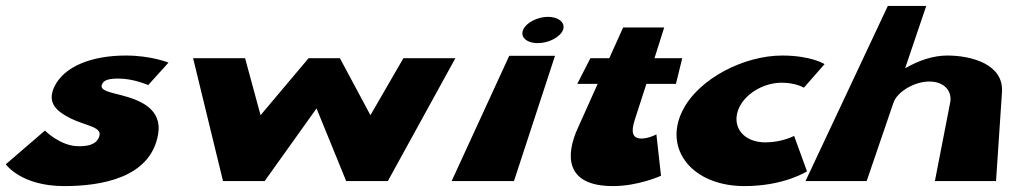

<svg xmlns="http://www.w3.org/2000/svg" viewBox="-49 -613 3422 650"><path d="M377 -425C261 -425 167.4 -388 134.8 -319C108.1 -262 146.8 -234 190.4 -212C240.6 -187 297.2 -184 287.3 -152C277.5 -121 244.1 -118 217.1 -118C155.1 -118 103.2 -171 103.2 -171L-29.3 -57C-29.3 -57 21.4 17 168.4 17C292.4 17 460.5 -10 486.2 -158C501.6 -246 422.1 -275 360.5 -291C321.1 -301 289 -307 295.9 -326C301.3 -342 318.1 -347 353.1 -347C403.1 -347 452.7 -325 452.7 -325L521.4 -401C521.4 -401 463 -425 377 -425Z M847 0 1022.6 -246 1123 0H1264L1492.7 -416H1316.7L1205.1 -223L1101.7 -416H995.7L833.1 -223L780.7 -416H604.7L706 0Z M1480 0H1691L1829.9 -424H1674.9ZM1722.5 -513C1710.7 -488 1733.5 -467 1771.5 -467C1809.5 -467 1848.7 -488 1857.5 -513C1865.2 -537 1841.1 -556 1806.1 -556C1771.1 -556 1733.2 -537 1722.5 -513Z M2013.7 -416H1949.7L1905.3 -329H1974.3L1906.1 -177C1868.2 -93 1859.4 17 2026.4 17C2112.4 17 2188.8 -18 2188.8 -18L2173.2 -158C2173.2 -158 2147 -144 2123 -144C2093 -144 2086.1 -164 2099.5 -206L2139.3 -329H2239.3L2260.7 -416H2166.7L2199.6 -520H2060.6Z M2597 -333C2646 -333 2672.4 -316 2672.4 -316L2742.6 -396C2742.6 -396 2697 -425 2599 -425C2471 -425 2316.3 -348 2261.4 -238C2196.4 -107 2295.4 17 2471.4 17C2606.4 17 2683 -33 2683 -33L2639.4 -153C2639.4 -153 2599 -131 2542 -131C2470 -131 2428.7 -181 2449.7 -240C2468.8 -293 2534 -333 2597 -333Z M2678 0H2885L2975.6 -265C2988.4 -303 3047.6 -337 3096.6 -337C3149.6 -337 3175.4 -303 3167.6 -265L3116 0H3323L3343.1 -301C3349.6 -396 3239 -425 3158 -425C3110 -425 3060.4 -408 3017.6 -383H3015.6L3086.7 -593H2956.7Z"/></svg>

Font: Hussar Milosc
Style: Obl
Weight: 700
Foundry: Cannot Into Space Fonts
Version: Version 1.02